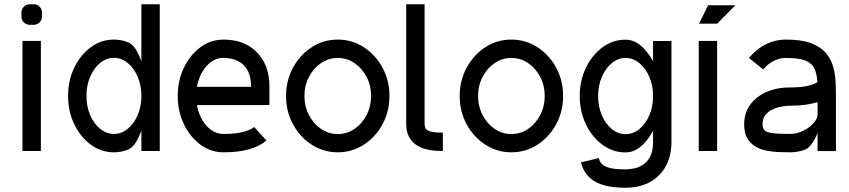

<svg xmlns="http://www.w3.org/2000/svg" viewBox="-20 -718 4038 913"><path d="M86.9 0V-523.4H174.3V0ZM140.6 -697.8Q156.7 -697.8 168.2 -686.3Q179.7 -674.8 179.7 -658.7V-639.6Q179.7 -623 168.2 -611.6Q156.7 -600.1 140.6 -600.1H121.6Q105 -600.1 93.5 -611.6Q82 -623 82 -639.6V-658.7Q82 -674.8 93.5 -686.3Q105 -697.8 121.6 -697.8Z M522 -81.1Q557.6 -81.1 587.4 -105.5Q617.2 -129.9 634.8 -170.9Q652.3 -211.9 652.3 -261.7Q652.3 -311.5 634.8 -352.8Q617.2 -394 587.4 -418.5Q557.6 -442.9 522 -442.9Q485.8 -442.9 456.1 -418.5Q426.3 -394 408.7 -352.8Q391.1 -311.5 391.1 -261.7Q391.1 -211.9 408.7 -170.9Q426.3 -129.9 456.1 -105.5Q485.8 -81.1 522 -81.1ZM522 -529.8Q558.6 -529.8 591.8 -515.6Q625 -501.5 652.3 -426.8V-697.8H739.7V0H652.3V-96.7Q625 -22.5 591.8 -8.1Q558.6 6.3 522 6.3Q461.4 6.3 412.1 -29.8Q362.8 -65.9 333.3 -127Q303.7 -188 303.7 -261.7Q303.7 -335.9 333.3 -396.7Q362.8 -457.5 412.1 -493.7Q461.4 -529.8 522 -529.8Z M916.5 -305.2H1173.8Q1173.8 -349.6 1160.6 -377Q1147.5 -404.3 1127 -418.5Q1106.4 -432.6 1084 -437.7Q1061.5 -442.9 1043 -442.9Q997.1 -442.9 962.4 -404.3Q927.7 -365.7 916.5 -305.2ZM1261.2 -218.3H916.5Q927.7 -157.7 962.4 -119.4Q997.1 -81.1 1043 -81.1Q1103 -81.1 1138.9 -91.3Q1174.8 -101.6 1188.5 -114.3L1247.1 -49.8Q1180.2 6.3 1043 6.3Q982.9 6.3 933.6 -29.8Q884.3 -65.9 854.7 -127Q825.2 -188 825.2 -261.7Q825.2 -335.9 854.7 -396.7Q884.3 -457.5 933.6 -493.7Q982.9 -529.8 1043 -529.8Q1142.6 -529.8 1201.9 -469Q1261.2 -408.2 1261.2 -306.6Z M1585.9 -442.4Q1542.5 -442.4 1506.6 -418Q1470.7 -393.6 1449.2 -352.5Q1427.7 -311.5 1427.7 -261.7Q1427.7 -211.9 1449.2 -170.7Q1470.7 -129.4 1506.6 -105Q1542.5 -80.6 1585.9 -80.6Q1629.9 -80.6 1665.8 -105Q1701.7 -129.4 1723.1 -170.7Q1744.6 -211.9 1744.6 -261.7Q1744.6 -311.5 1723.1 -352.5Q1701.7 -393.6 1665.8 -418Q1629.9 -442.4 1585.9 -442.4ZM1585.9 6.3Q1518.6 6.3 1462.6 -29.8Q1406.7 -65.9 1373.5 -126.7Q1340.3 -187.5 1340.3 -261.7Q1340.3 -335.4 1373.5 -396.5Q1406.7 -457.5 1462.6 -493.7Q1518.6 -529.8 1585.9 -529.8Q1653.8 -529.8 1709.7 -493.7Q1765.6 -457.5 1798.8 -396.5Q1832 -335.4 1832 -261.7Q1832 -187.5 1798.8 -126.7Q1765.6 -65.9 1709.7 -29.8Q1653.8 6.3 1585.9 6.3Z M1999 -130.4Q1999 -119.1 2002.4 -109.4Q2005.9 -99.6 2024.2 -93.5Q2042.5 -87.4 2085.9 -87.4V0Q2073.2 0 2051.5 -1.2Q2029.8 -2.4 2005.9 -8.3Q1981.9 -14.2 1960.4 -28.1Q1939 -42 1925.3 -66.7Q1911.6 -91.3 1911.6 -130.4V-697.8H1999Z M2411.6 -442.4Q2368.2 -442.4 2332.3 -418Q2296.4 -393.6 2274.9 -352.5Q2253.4 -311.5 2253.4 -261.7Q2253.4 -211.9 2274.9 -170.7Q2296.4 -129.4 2332.3 -105Q2368.2 -80.6 2411.6 -80.6Q2455.6 -80.6 2491.5 -105Q2527.3 -129.4 2548.8 -170.7Q2570.3 -211.9 2570.3 -261.7Q2570.3 -311.5 2548.8 -352.5Q2527.3 -393.6 2491.5 -418Q2455.6 -442.4 2411.6 -442.4ZM2411.6 6.3Q2344.2 6.3 2288.3 -29.8Q2232.4 -65.9 2199.2 -126.7Q2166 -187.5 2166 -261.7Q2166 -335.4 2199.2 -396.5Q2232.4 -457.5 2288.3 -493.7Q2344.2 -529.8 2411.6 -529.8Q2479.5 -529.8 2535.4 -493.7Q2591.3 -457.5 2624.5 -396.5Q2657.7 -335.4 2657.7 -261.7Q2657.7 -187.5 2624.5 -126.7Q2591.3 -65.9 2535.4 -29.8Q2479.5 6.3 2411.6 6.3Z M2954.6 -80.1Q2990.7 -80.1 3020.5 -104.5Q3050.3 -128.9 3067.9 -170.2Q3085.4 -211.4 3085.4 -261.2Q3085.4 -311 3067.9 -352.1Q3050.3 -393.1 3020.5 -417.7Q2990.7 -442.4 2954.6 -442.4Q2918.9 -442.4 2889.2 -417.7Q2859.4 -393.1 2841.8 -352.1Q2824.2 -311 2824.2 -261.2Q2824.2 -211.4 2841.8 -170.2Q2859.4 -128.9 2889.2 -104.5Q2918.9 -80.1 2954.6 -80.1ZM3085.4 -522.9H3172.9V-43.5Q3172.9 56.2 3113.5 115.5Q3054.2 174.8 2954.6 174.8Q2925.3 174.8 2892.3 170.9Q2859.4 167 2829.1 155Q2798.8 143.1 2775.9 118.7Q2752.9 94.2 2742.7 54.2L2827.6 33.7Q2829.1 43.9 2837.4 56.4Q2845.7 68.8 2871.6 78.1Q2897.5 87.4 2954.6 87.4Q2973.1 87.4 2995.6 83Q3018.1 78.6 3038.6 64.9Q3059.1 51.3 3072.3 25.4Q3085.4 -0.5 3085.4 -43.5V-95.7Q3028.3 6.8 2954.6 6.8Q2894.5 6.8 2845.2 -29.3Q2795.9 -65.4 2766.4 -126.5Q2736.8 -187.5 2736.8 -261.2Q2736.8 -335 2766.4 -396Q2795.9 -457 2845.2 -493.2Q2894.5 -529.3 2954.6 -529.3Q3028.3 -529.3 3085.4 -426.8Z M3302.7 0V-523.4H3390.1V0ZM3304.2 -605.5 3347.2 -692.9H3477.1L3390.1 -605.5Z M3736.8 -81.1Q3770.5 -81.1 3800.3 -96.4Q3830.1 -111.8 3848.6 -132.8Q3867.2 -153.8 3867.7 -171.9V-232.9Q3815.9 -215.3 3736.8 -215.3Q3718.3 -215.3 3695.8 -211.2Q3673.3 -207 3652.8 -197.3Q3632.3 -187.5 3619.1 -170.4Q3606 -153.3 3606 -127Q3606 -108.9 3615 -98.9Q3624 -88.9 3652.1 -85Q3680.2 -81.1 3736.8 -81.1ZM3955.1 0.5H3867.7V-85Q3838.9 -16.6 3805.2 -5.1Q3771.5 6.3 3736.8 6.3Q3710.9 6.3 3681.2 5.1Q3651.4 3.9 3622.6 -2.2Q3593.8 -8.3 3570.3 -22.5Q3546.9 -36.6 3532.7 -61.8Q3518.6 -86.9 3518.6 -127Q3518.6 -204.6 3579.3 -253.4Q3640.1 -302.2 3736.8 -302.2Q3790.5 -302.2 3820.8 -309.6Q3851.1 -316.9 3866.7 -327.1Q3864.7 -366.7 3852.5 -392.3Q3840.3 -418 3809.1 -430.2Q3777.8 -442.4 3717.3 -442.4Q3671.4 -442.4 3631.8 -410.6Q3619.6 -400.4 3609.4 -387.7L3541.5 -442.4Q3557.1 -461.9 3576.2 -477.5Q3640.1 -529.8 3717.3 -529.8Q3788.6 -529.8 3833.5 -513.7Q3878.4 -497.6 3903.6 -470Q3928.7 -442.4 3939.7 -407.7Q3950.7 -373 3952.9 -335.2Q3955.1 -297.4 3955.1 -261.7Z"/></svg>

Font: Qaz
Style: Regular
Weight: 400
Designer: GGBotNet
Foundry: f0n7
Version: 0.70